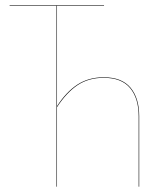

<svg xmlns="http://www.w3.org/2000/svg" viewBox="-20 -700 607 720"><path d="M369.1 -410.2Q437 -410.2 469.5 -371.1Q502 -332 502 -264.2V0H500V-264.2Q500 -331.1 468 -369.6Q436 -408.2 369.1 -408.2Q312 -408.2 270.8 -380.6Q229.5 -353 193.8 -298.3V0H191.9V-678.2H16.1V-680.2H370.1V-678.2H193.8V-301.8Q228 -355 270 -382.6Q312 -410.2 369.1 -410.2Z"/></svg>

Font: Fira Sans Compressed Two
Style: Regular
Weight: 100
Width: 1
Designer: Carrois Corporate & Edenspiekermann AG
Foundry: Carrois Corporate GbR & Edenspiekermann AG
Version: Version 4.203;PS 004.203;hotconv 1.0.88;makeotf.lib2.5.64775